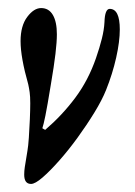

<svg xmlns="http://www.w3.org/2000/svg" viewBox="-20 -446 334 476"><path d="M57 10Q40 10 40 -13Q40 -22 41.5 -32Q43 -42 48 -72Q50 -83 51.5 -104.5Q53 -126 54 -150Q55 -174 55 -190Q55 -207 53.5 -217.5Q52 -228 50 -237Q31 -304 31 -344Q31 -382 47.5 -404Q64 -426 82 -426Q101 -426 111 -409Q121 -392 121 -361Q121 -342 117.5 -312.5Q114 -283 106 -236Q97 -181 92.5 -159Q88 -137 85 -128L92 -124Q134 -160 166.5 -203.5Q199 -247 218 -302Q227 -328 232.5 -350Q238 -372 239 -391Q240 -424 252 -424Q277 -424 277 -373Q277 -343 268 -303Q259 -263 243 -223Q233 -198 214 -167Q195 -136 172.5 -105Q150 -74 127 -48Q104 -22 85.5 -6Q67 10 57 10Z"/></svg>

Font: Junicode Two Beta Condensed
Style: Italic
Weight: 400
Width: 3
Italic angle: -9°
Version: Version 1.053; ttfautohint (v1.8.4)